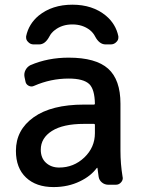

<svg xmlns="http://www.w3.org/2000/svg" viewBox="-20 -798 599 807"><path d="M46.9 -164.1Q46.9 -252 121.6 -305.2Q196.3 -358.4 333 -358.4H375Q378.9 -358.4 378.9 -362.3Q377.9 -421.9 355.5 -444.3Q331.1 -467.8 268.6 -467.8Q193.4 -467.8 124 -437.5Q112.3 -431.6 100.6 -437.5Q88.9 -443.4 86.9 -456.1L83 -474.6Q80.1 -490.2 87.4 -503.9Q94.7 -517.6 108.4 -524.4Q181.6 -555.7 268.6 -555.7Q382.8 -555.7 434.6 -509.3Q486.3 -462.9 486.3 -362.3V-164.1Q486.3 -109.4 495.1 -55.7Q496.1 -52.7 496.1 -49.8Q496.1 -40 489.3 -32.2Q480.5 -21.5 466.8 -21.5H435.5Q419.9 -21.5 408.2 -31.2Q396.5 -41 394.5 -55.7Q391.6 -75.2 389.6 -91.8Q389.6 -92.8 388.7 -92.8Q387.7 -92.8 386.7 -91.8Q361.3 -57.6 316.4 -36.1Q266.6 -11.7 205.1 -11.7Q131.8 -11.7 89.4 -51.8Q46.9 -91.8 46.9 -164.1ZM378.9 -273.4Q378.9 -277.3 375 -277.3H333Q245.1 -277.3 198.2 -247.6Q151.4 -217.8 151.4 -168.9Q151.4 -133.8 173.3 -113.8Q195.3 -93.8 228.5 -93.8Q290 -93.8 334.5 -136.2Q378.9 -178.7 378.9 -238.3ZM477.5 -645.5Q477.5 -642.6 477.5 -639.6Q477.5 -629.9 469.7 -622.1Q460 -611.3 445.3 -611.3H423.8Q397.5 -611.3 379.9 -644.5Q372.1 -660.2 357.4 -671.9Q327.1 -695.3 284.2 -695.3Q241.2 -695.3 210.9 -671.9Q195.3 -660.2 187.5 -644.5Q169.9 -611.3 144.5 -611.3H121.1Q107.4 -611.3 97.7 -622.1Q89.8 -629.9 89.8 -639.6Q89.8 -642.6 89.8 -645.5Q100.6 -697.3 142.6 -732.4Q199.2 -778.3 284.2 -778.3Q369.1 -778.3 424.8 -732.4Q466.8 -697.3 477.5 -645.5Z"/></svg>

Font: Gen Jyuu GothicL Medium
Style: Regular
Weight: 500
Designer: [Source Han Sans]
Ryoko NISHIZUKA  (kana & ideographs); Paul D. Hunt (Latin, Greek & Cyrillic); Wenlong ZHANG  (bopomofo
Version: Version 1.002.20150607